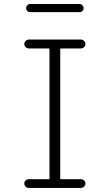

<svg xmlns="http://www.w3.org/2000/svg" viewBox="-20 -925 540 945"><path d="M127.9 -865.2Q120.1 -865.2 114.3 -871.1Q108.4 -877 108.4 -884.8Q108.4 -892.6 114.3 -898.9Q120.1 -905.3 127.9 -905.3H372.1Q379.9 -905.3 385.7 -898.9Q391.6 -892.6 391.6 -884.8Q391.6 -877 385.7 -871.1Q379.9 -865.2 372.1 -865.2ZM218.8 -43Q223.6 -43 223.6 -47.9V-681.6Q223.6 -686.5 218.8 -686.5H122.1Q113.3 -686.5 106.4 -692.9Q99.6 -699.2 99.6 -708Q99.6 -716.8 106.4 -723.6Q113.3 -730.5 122.1 -730.5H377.9Q386.7 -730.5 393.6 -723.6Q400.4 -716.8 400.4 -708Q400.4 -699.2 393.6 -692.9Q386.7 -686.5 377.9 -686.5H281.2Q276.4 -686.5 276.4 -681.6V-47.9Q276.4 -43 281.2 -43H377.9Q386.7 -43 393.6 -37.1Q400.4 -31.2 400.4 -22Q400.4 -12.7 393.6 -6.3Q386.7 0 377.9 0H122.1Q113.3 0 106.4 -6.3Q99.6 -12.7 99.6 -22Q99.6 -31.2 106.4 -37.1Q113.3 -43 122.1 -43Z"/></svg>

Font: Rounded-L Mgen+ 1mn light
Style: Regular
Weight: 200
Designer: [Source Han Sans]
Ryoko NISHIZUKA  (kana & ideographs); Paul D. Hunt (Latin, Greek & Cyrillic); Wenlong ZHANG  (bopomofo
Version: Version 1.059.20150602